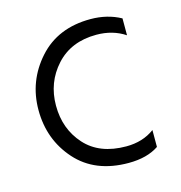

<svg xmlns="http://www.w3.org/2000/svg" viewBox="-85 -593 642 681"><g transform="rotate(-15 236.0 -252.0)"><path d="M417 -17Q374 12 306 12Q183 12 114 -65.5Q45 -143 45 -252Q45 -358 115.5 -437Q186 -516 306 -516Q368 -516 417 -489V-427Q372 -457 312 -457Q219 -457 164 -396.5Q109 -336 109 -251Q109 -165 162 -106Q215 -47 313 -47Q374 -47 417 -79Z"/></g></svg>

Font: Hind Guntur Light
Style: Regular
Weight: 300
Designer: Manushi Parikh, Hitesh Malaviya
Foundry: Indian Type Foundry
Version: Version 1.002;PS 1.0;hotconv 1.0.86;makeotf.lib2.5.63406; tt